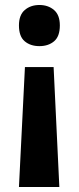

<svg xmlns="http://www.w3.org/2000/svg" viewBox="-20 -565 317 770"><path d="M220 -463Q220 -419 197 -399.5Q174 -380 138 -380Q102 -380 79 -399.5Q56 -419 56 -463Q56 -505 79.5 -525Q103 -545 138 -545Q173 -545 196.5 -525Q220 -505 220 -463ZM80 -296H195L218 185H56Z"/></svg>

Font: Noto Sans Gujarati SemiCondensed
Style: Bold
Weight: 700
Width: 4
Designer: Jelle Bosma - Monotype Design Team, Universal Thirst
Foundry: Monotype Imaging Inc.
Version: Version 2.106; ttfautohint (v1.8.4.7-5d5b)